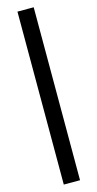

<svg xmlns="http://www.w3.org/2000/svg" viewBox="-175 -993 655 1290"><g transform="rotate(-15 152.5 -348.5)"><path d="M96 -950H209V253H96Z"/></g></svg>

Font: Be Vietnam
Style: Bold
Weight: 700
Designer: Gabriel Lam
Foundry: TypeRant
Version: Version 4.000